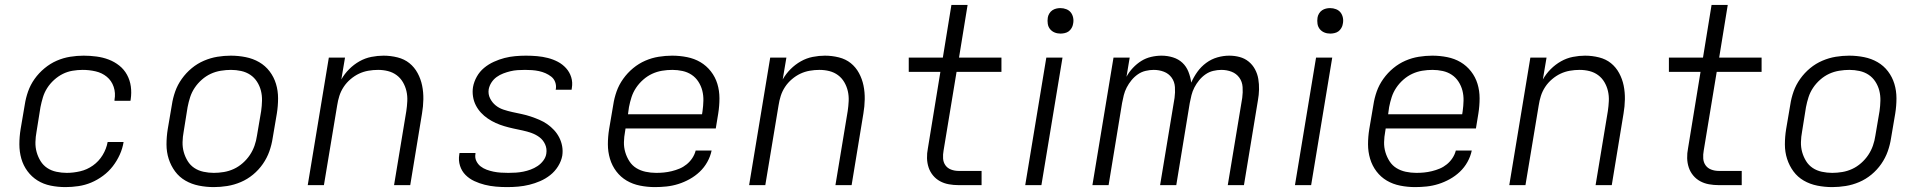

<svg xmlns="http://www.w3.org/2000/svg" viewBox="-20 -755 7840 783"><path d="M247 8Q216 8 186.5 2Q157 -4 133 -19Q109 -34 92 -57Q75 -80 67 -108Q59 -136 59 -166.5Q59 -197 64 -228L81 -328Q85 -355 94.5 -382Q104 -409 121 -433Q138 -457 161.5 -476.5Q185 -496 211.5 -507.5Q238 -519 266 -523.5Q294 -528 321 -528Q347 -528 373.5 -524.5Q400 -521 423.5 -512Q447 -503 466.5 -487.5Q486 -472 498 -450Q510 -428 513.5 -402.5Q517 -377 513 -350L512 -344H447V-348Q452 -376 443.5 -401Q435 -426 415.5 -442Q396 -458 370 -464Q344 -470 317 -470Q297 -470 276 -466.5Q255 -463 236 -453.5Q217 -444 200.5 -429Q184 -414 172.5 -396Q161 -378 155 -358Q149 -338 145 -318L129 -218Q125 -197 124.5 -175.5Q124 -154 129.5 -134.5Q135 -115 145.5 -98Q156 -81 172.5 -70Q189 -59 210 -54.5Q231 -50 252 -50Q279 -50 307 -56.5Q335 -63 359 -80Q383 -97 398.5 -122.5Q414 -148 419 -176H484Q480 -150 468.5 -124.5Q457 -99 440 -77Q423 -55 400 -38Q377 -21 352 -10.5Q327 0 300 4Q273 8 247 8Z M852 8Q821 8 791 2Q761 -4 736 -18.5Q711 -33 694 -56Q677 -79 668 -107Q659 -135 659 -166Q659 -197 664 -228L681 -328Q685 -355 694.5 -382Q704 -409 721.5 -433.5Q739 -458 762 -477Q785 -496 812 -507.5Q839 -519 866.5 -523.5Q894 -528 921 -528Q952 -528 982 -522Q1012 -516 1037 -501.5Q1062 -487 1079.5 -464Q1097 -441 1105.5 -413Q1114 -385 1114 -354Q1114 -323 1109 -292L1092 -192Q1088 -165 1078.5 -138Q1069 -111 1052 -86.5Q1035 -62 1012 -43Q989 -24 962 -12.5Q935 -1 907 3.5Q879 8 852 8ZM852 -50Q872 -50 893 -53.5Q914 -57 933.5 -66Q953 -75 970 -90Q987 -105 999 -123Q1011 -141 1018 -161Q1025 -181 1028 -202L1045 -302Q1048 -323 1048.5 -344.5Q1049 -366 1044 -385.5Q1039 -405 1028 -422Q1017 -439 1000.5 -450Q984 -461 963.5 -465.5Q943 -470 922 -470Q902 -470 880.5 -466.5Q859 -463 839.5 -454Q820 -445 803 -430Q786 -415 774 -397Q762 -379 755.5 -359Q749 -339 745 -318L729 -218Q725 -197 724.5 -175.5Q724 -154 729.5 -134.5Q735 -115 745.5 -98Q756 -81 772.5 -70Q789 -59 810 -54.5Q831 -50 852 -50Z M1235 0 1321 -520H1387L1372 -431Q1385 -454 1404 -473Q1423 -492 1446 -505Q1469 -518 1494.5 -523Q1520 -528 1544 -528Q1573 -528 1601 -521Q1629 -514 1649.5 -497.5Q1670 -481 1683 -457Q1696 -433 1701.5 -406Q1707 -379 1706.5 -350Q1706 -321 1701 -292L1653 0H1587L1637 -302Q1640 -322 1641 -343Q1642 -364 1637.5 -383.5Q1633 -403 1623 -420Q1613 -437 1597.5 -448.5Q1582 -460 1562.5 -465Q1543 -470 1522 -470Q1502 -470 1482 -466.5Q1462 -463 1444 -454.5Q1426 -446 1409.5 -432Q1393 -418 1381.5 -400.5Q1370 -383 1364 -364Q1358 -345 1355 -325L1301 0Z M2048 8Q2025 8 2002 6Q1979 4 1957 -1.5Q1935 -7 1914.5 -16.5Q1894 -26 1878.5 -41.5Q1863 -57 1856 -79Q1849 -101 1853 -125L1854 -131H1919V-128Q1916 -112 1922.5 -98.5Q1929 -85 1940 -76.5Q1951 -68 1964.5 -63Q1978 -58 1992.5 -55Q2007 -52 2022.5 -51Q2038 -50 2053 -50Q2069 -50 2084 -51Q2099 -52 2114 -55Q2129 -58 2144 -63.5Q2159 -69 2172.5 -78Q2186 -87 2196 -100.5Q2206 -114 2208 -129Q2211 -149 2203 -166.5Q2195 -184 2180.5 -195Q2166 -206 2148 -212.5Q2130 -219 2111 -223Q2092 -227 2073.5 -231Q2055 -235 2036.5 -240.5Q2018 -246 2001.5 -253.5Q1985 -261 1969.5 -271.5Q1954 -282 1941.5 -295.5Q1929 -309 1920.5 -325.5Q1912 -342 1909 -361.5Q1906 -381 1909 -400Q1913 -422 1924.5 -442.5Q1936 -463 1954 -478Q1972 -493 1994 -503Q2016 -513 2037.5 -518.5Q2059 -524 2081 -526Q2103 -528 2125 -528Q2148 -528 2170.5 -526Q2193 -524 2214.5 -518.5Q2236 -513 2255 -503Q2274 -493 2288.5 -477Q2303 -461 2309.5 -440Q2316 -419 2312 -396L2311 -389H2246L2247 -393Q2249 -407 2244 -420.5Q2239 -434 2228 -442.5Q2217 -451 2204.5 -456.5Q2192 -462 2178 -465Q2164 -468 2149.5 -469Q2135 -470 2121 -470Q2106 -470 2091 -469Q2076 -468 2061.5 -464.5Q2047 -461 2032.5 -455.5Q2018 -450 2005.5 -441Q1993 -432 1984.5 -419Q1976 -406 1973 -391Q1970 -371 1978.5 -354Q1987 -337 2001 -325.5Q2015 -314 2033 -308Q2051 -302 2069.5 -298Q2088 -294 2107 -290Q2126 -286 2144 -280Q2162 -274 2179.5 -266.5Q2197 -259 2212 -248.5Q2227 -238 2239.5 -224.5Q2252 -211 2260.5 -194.5Q2269 -178 2272.5 -159Q2276 -140 2273 -120Q2269 -98 2256 -77Q2243 -56 2224 -41Q2205 -26 2183 -16.5Q2161 -7 2138.5 -1.5Q2116 4 2093.5 6Q2071 8 2048 8Z M2651 8Q2620 8 2590 2Q2560 -4 2535.5 -18.5Q2511 -33 2493.5 -56Q2476 -79 2467.5 -107.5Q2459 -136 2459 -166.5Q2459 -197 2464 -228L2481 -328Q2485 -355 2494.5 -382Q2504 -409 2521.5 -433.5Q2539 -458 2562 -477Q2585 -496 2611.5 -507.5Q2638 -519 2666 -523.5Q2694 -528 2721 -528Q2752 -528 2782 -522Q2812 -516 2836.5 -501.5Q2861 -487 2879 -464Q2897 -441 2905.5 -413Q2914 -385 2914 -354Q2914 -323 2909 -292L2899 -231H2531L2529 -218Q2525 -197 2524.5 -175.5Q2524 -154 2530 -134Q2536 -114 2547 -97Q2558 -80 2575 -69.5Q2592 -59 2613 -54.5Q2634 -50 2656 -50Q2672 -50 2687.5 -51.5Q2703 -53 2719.5 -57Q2736 -61 2751.5 -67.5Q2767 -74 2780.5 -85Q2794 -96 2803.5 -110.5Q2813 -125 2817 -141H2882Q2877 -117 2864.5 -94.5Q2852 -72 2833.5 -54.5Q2815 -37 2792.5 -24.5Q2770 -12 2746 -4.5Q2722 3 2698 5.5Q2674 8 2651 8ZM2843 -289 2845 -302Q2848 -323 2848.5 -344.5Q2849 -366 2844 -385.5Q2839 -405 2828 -422Q2817 -439 2800.5 -450Q2784 -461 2763.5 -465.5Q2743 -470 2722 -470Q2701 -470 2680 -466.5Q2659 -463 2639.5 -454Q2620 -445 2603 -430Q2586 -415 2574 -397Q2562 -379 2555.5 -359Q2549 -339 2545 -318L2541 -289Z M3035 0 3121 -520H3187L3172 -431Q3185 -454 3204 -473Q3223 -492 3246 -505Q3269 -518 3294.5 -523Q3320 -528 3344 -528Q3373 -528 3401 -521Q3429 -514 3449.5 -497.5Q3470 -481 3483 -457Q3496 -433 3501.5 -406Q3507 -379 3506.5 -350Q3506 -321 3501 -292L3453 0H3387L3437 -302Q3440 -322 3441 -343Q3442 -364 3437.5 -383.5Q3433 -403 3423 -420Q3413 -437 3397.5 -448.5Q3382 -460 3362.5 -465Q3343 -470 3322 -470Q3302 -470 3282 -466.5Q3262 -463 3244 -454.5Q3226 -446 3209.5 -432Q3193 -418 3181.5 -400.5Q3170 -383 3164 -364Q3158 -345 3155 -325L3101 0Z M3983 0H3889Q3869 0 3849.5 -3.5Q3830 -7 3813.5 -16Q3797 -25 3785 -39.5Q3773 -54 3767 -72Q3761 -90 3760.5 -110Q3760 -130 3764 -150L3815 -462H3686V-520H3825L3860 -735H3926L3891 -520H4064V-462H3881L3828 -141Q3825 -125 3826 -109Q3827 -93 3835.5 -81Q3844 -69 3858.5 -63.5Q3873 -58 3889 -58H3983Z M4161 0 4247 -520H4313L4227 0ZM4305 -618Q4292 -618 4281 -622.5Q4270 -627 4262.5 -636Q4255 -645 4253 -657.5Q4251 -670 4253 -683Q4254 -691 4259 -699.5Q4264 -708 4271.5 -713Q4279 -718 4287.5 -720Q4296 -722 4304 -722Q4317 -722 4328.5 -717.5Q4340 -713 4347 -704Q4354 -695 4356.5 -682.5Q4359 -670 4356 -657Q4355 -649 4350 -640.5Q4345 -632 4338 -627Q4331 -622 4322 -620Q4313 -618 4305 -618Z M4435 0 4521 -520H4587L4574 -442Q4584 -461 4600 -478Q4616 -495 4634.5 -506.5Q4653 -518 4674.5 -523Q4696 -528 4717 -528Q4741 -528 4763.5 -521Q4786 -514 4802 -499Q4818 -484 4826.5 -462.5Q4835 -441 4838 -418Q4848 -441 4863 -462Q4878 -483 4899 -498.5Q4920 -514 4944.5 -521Q4969 -528 4993 -528Q5015 -528 5035.5 -522.5Q5056 -517 5072 -504Q5088 -491 5098 -472.5Q5108 -454 5111.5 -433Q5115 -412 5114.5 -390Q5114 -368 5110 -346L5053 0H4987L5046 -356Q5049 -378 5047.5 -400Q5046 -422 5034 -438.5Q5022 -455 5002.5 -462.5Q4983 -470 4961 -470Q4945 -470 4928 -466Q4911 -462 4896.5 -452Q4882 -442 4870.5 -428Q4859 -414 4851 -398.5Q4843 -383 4839 -367Q4835 -351 4832 -335L4777 0H4711L4770 -356Q4773 -378 4771.5 -400Q4770 -422 4758 -438.5Q4746 -455 4726.5 -462.5Q4707 -470 4685 -470Q4669 -470 4652 -466Q4635 -462 4620.5 -452Q4606 -442 4594.5 -428Q4583 -414 4575 -398.5Q4567 -383 4563 -367Q4559 -351 4556 -335L4501 0Z M5261 0 5347 -520H5413L5327 0ZM5405 -618Q5392 -618 5381 -622.5Q5370 -627 5362.5 -636Q5355 -645 5353 -657.5Q5351 -670 5353 -683Q5354 -691 5359 -699.5Q5364 -708 5371.5 -713Q5379 -718 5387.5 -720Q5396 -722 5404 -722Q5417 -722 5428.5 -717.5Q5440 -713 5447 -704Q5454 -695 5456.5 -682.5Q5459 -670 5456 -657Q5455 -649 5450 -640.5Q5445 -632 5438 -627Q5431 -622 5422 -620Q5413 -618 5405 -618Z M5751 8Q5720 8 5690 2Q5660 -4 5635.5 -18.5Q5611 -33 5593.5 -56Q5576 -79 5567.5 -107.5Q5559 -136 5559 -166.5Q5559 -197 5564 -228L5581 -328Q5585 -355 5594.5 -382Q5604 -409 5621.5 -433.5Q5639 -458 5662 -477Q5685 -496 5711.5 -507.5Q5738 -519 5766 -523.5Q5794 -528 5821 -528Q5852 -528 5882 -522Q5912 -516 5936.5 -501.5Q5961 -487 5979 -464Q5997 -441 6005.5 -413Q6014 -385 6014 -354Q6014 -323 6009 -292L5999 -231H5631L5629 -218Q5625 -197 5624.5 -175.5Q5624 -154 5630 -134Q5636 -114 5647 -97Q5658 -80 5675 -69.5Q5692 -59 5713 -54.5Q5734 -50 5756 -50Q5772 -50 5787.5 -51.5Q5803 -53 5819.5 -57Q5836 -61 5851.5 -67.5Q5867 -74 5880.5 -85Q5894 -96 5903.5 -110.5Q5913 -125 5917 -141H5982Q5977 -117 5964.5 -94.5Q5952 -72 5933.5 -54.5Q5915 -37 5892.5 -24.5Q5870 -12 5846 -4.5Q5822 3 5798 5.5Q5774 8 5751 8ZM5943 -289 5945 -302Q5948 -323 5948.5 -344.5Q5949 -366 5944 -385.5Q5939 -405 5928 -422Q5917 -439 5900.5 -450Q5884 -461 5863.5 -465.5Q5843 -470 5822 -470Q5801 -470 5780 -466.5Q5759 -463 5739.5 -454Q5720 -445 5703 -430Q5686 -415 5674 -397Q5662 -379 5655.5 -359Q5649 -339 5645 -318L5641 -289Z M6135 0 6221 -520H6287L6272 -431Q6285 -454 6304 -473Q6323 -492 6346 -505Q6369 -518 6394.5 -523Q6420 -528 6444 -528Q6473 -528 6501 -521Q6529 -514 6549.5 -497.5Q6570 -481 6583 -457Q6596 -433 6601.5 -406Q6607 -379 6606.5 -350Q6606 -321 6601 -292L6553 0H6487L6537 -302Q6540 -322 6541 -343Q6542 -364 6537.5 -383.5Q6533 -403 6523 -420Q6513 -437 6497.5 -448.5Q6482 -460 6462.5 -465Q6443 -470 6422 -470Q6402 -470 6382 -466.5Q6362 -463 6344 -454.5Q6326 -446 6309.5 -432Q6293 -418 6281.5 -400.5Q6270 -383 6264 -364Q6258 -345 6255 -325L6201 0Z M7083 0H6989Q6969 0 6949.5 -3.5Q6930 -7 6913.5 -16Q6897 -25 6885 -39.5Q6873 -54 6867 -72Q6861 -90 6860.5 -110Q6860 -130 6864 -150L6915 -462H6786V-520H6925L6960 -735H7026L6991 -520H7164V-462H6981L6928 -141Q6925 -125 6926 -109Q6927 -93 6935.5 -81Q6944 -69 6958.5 -63.5Q6973 -58 6989 -58H7083Z M7452 8Q7421 8 7391 2Q7361 -4 7336 -18.5Q7311 -33 7294 -56Q7277 -79 7268 -107Q7259 -135 7259 -166Q7259 -197 7264 -228L7281 -328Q7285 -355 7294.5 -382Q7304 -409 7321.5 -433.5Q7339 -458 7362 -477Q7385 -496 7412 -507.5Q7439 -519 7466.5 -523.5Q7494 -528 7521 -528Q7552 -528 7582 -522Q7612 -516 7637 -501.5Q7662 -487 7679.5 -464Q7697 -441 7705.5 -413Q7714 -385 7714 -354Q7714 -323 7709 -292L7692 -192Q7688 -165 7678.5 -138Q7669 -111 7652 -86.5Q7635 -62 7612 -43Q7589 -24 7562 -12.5Q7535 -1 7507 3.5Q7479 8 7452 8ZM7452 -50Q7472 -50 7493 -53.5Q7514 -57 7533.5 -66Q7553 -75 7570 -90Q7587 -105 7599 -123Q7611 -141 7618 -161Q7625 -181 7628 -202L7645 -302Q7648 -323 7648.5 -344.5Q7649 -366 7644 -385.5Q7639 -405 7628 -422Q7617 -439 7600.5 -450Q7584 -461 7563.5 -465.5Q7543 -470 7522 -470Q7502 -470 7480.5 -466.5Q7459 -463 7439.5 -454Q7420 -445 7403 -430Q7386 -415 7374 -397Q7362 -379 7355.5 -359Q7349 -339 7345 -318L7329 -218Q7325 -197 7324.5 -175.5Q7324 -154 7329.5 -134.5Q7335 -115 7345.5 -98Q7356 -81 7372.5 -70Q7389 -59 7410 -54.5Q7431 -50 7452 -50Z"/></svg>

Font: Iosevka Aile Light Oblique
Style: Regular
Weight: 300
Italic angle: -9°
Designer: Belleve Invis
Foundry: Belleve Invis
Version: Version 31.1.0; ttfautohint (v1.8.4)